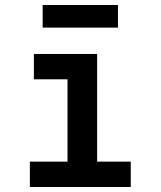

<svg xmlns="http://www.w3.org/2000/svg" viewBox="-20 -745 640 765"><path d="M99 0V-101H249V-429H115V-530H367V-101H501V0ZM450 -635H150V-725H450Z"/></svg>

Font: Iosevka Curly Extended
Style: Bold
Weight: 700
Width: 7
Monospace: yes
Designer: Belleve Invis
Foundry: Belleve Invis
Version: Version 11.1.0; ttfautohint (v1.8.3)